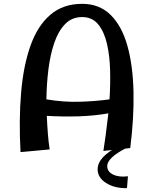

<svg xmlns="http://www.w3.org/2000/svg" viewBox="-20 -786 800 1001"><path d="M519 1Q524 -30 531 -81.5Q538 -133 545 -195Q470 -182 389.5 -179.5Q309 -177 224 -182Q226 -135 229.5 -90Q233 -45 239 -7L87 7Q78 -161 90 -302.5Q102 -444 139 -548Q176 -652 242.5 -709Q309 -766 408 -766Q498 -766 556.5 -708.5Q615 -651 644 -548Q673 -445 676 -308.5Q679 -172 659 -14ZM408 -697Q355 -697 319.5 -660.5Q284 -624 263 -562.5Q242 -501 232.5 -424.5Q223 -348 222 -268Q311 -253 394.5 -255.5Q478 -258 551 -268Q556 -344 554 -420Q552 -496 537.5 -558.5Q523 -621 492 -659Q461 -697 408 -697ZM642 195Q577 196 533 168Q489 140 489 97Q489 30 604 -26L640 -15Q539 36 539 80Q539 109 569.5 124Q600 139 647 133Z"/></svg>

Font: Marhey
Style: Regular
Weight: 400
Designer: Nur Syamsi & Bustanul Arifin
Foundry: Namelatype
Version: Version 1.000; ttfautohint (v1.8.4.7-5d5b)